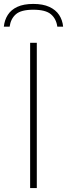

<svg xmlns="http://www.w3.org/2000/svg" viewBox="-52 -958 342 978"><path d="M101.5 0V-740H135.5V0ZM-32.5 -822Q-29 -856 -12.2 -882.2Q4.5 -908.5 36.5 -923.2Q68.5 -938 117.5 -938Q166.5 -938 199.2 -923Q232 -908 249.2 -881.8Q266.5 -855.5 269.5 -822H240Q234.5 -862.5 207.2 -885.5Q180 -908.5 117.5 -908.5Q55.5 -908.5 29 -885.5Q2.5 -862.5 -3 -822Z"/></svg>

Font: Encode Sans SC SemiExpanded Thin
Style: Regular
Weight: 250
Width: 6
Designer: Multiple Designers
Foundry: Impallari Type
Version: Version 3.002